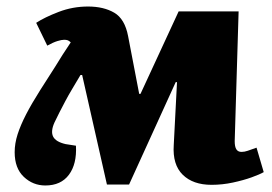

<svg xmlns="http://www.w3.org/2000/svg" viewBox="-20 -553 833 589"><path d="M376 13H308L232 -323H227Q214 -301 202 -281Q190 -261 180.5 -243Q171 -225 162.5 -208.5Q154 -192 147 -177Q135 -150 143 -134Q151 -118 181 -111L213 -106Q216 -50 191.5 -17Q167 16 119 16Q81 16 53 -10.5Q25 -37 25 -86Q25 -113 34 -141Q43 -169 60 -202Q77 -235 103 -276Q114 -294 126 -312Q138 -330 149 -348Q160 -366 172 -385Q184 -404 197 -423Q192 -428 187.5 -429.5Q183 -431 177 -431Q169 -431 156 -427Q143 -423 125 -413L91 -483Q117 -500 160 -516.5Q203 -533 250 -533Q298 -533 330.5 -514Q363 -495 373 -442L407 -265H411L528 -518H712L700 -120Q700 -103 705 -95Q710 -87 721 -87Q730 -87 740 -90.5Q750 -94 767 -100L789 -25Q777 -18 752 -9Q727 0 694.5 7Q662 14 629 14Q572 14 540.5 -17Q509 -48 513 -108L523 -301H519Z"/></svg>

Font: Literata ExtraBold
Style: Italic
Weight: 800
Italic angle: -2°
Designer: Latin by Veronika Burian and Jose Scaglione. Greek by Irene Vlachou. Cyrillic by Vera Evstafieva
Foundry: TypeTogether
Version: Version 3.002